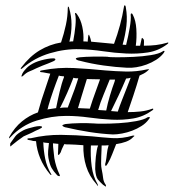

<svg xmlns="http://www.w3.org/2000/svg" viewBox="-20 -673 646 714"><path d="M592 -482Q592 -481 590.5 -479Q589 -477 588 -475Q577 -461 560.5 -450.5Q544 -440 525 -433Q506 -426 487 -423Q468 -420 453 -421Q411 -423 365 -429.5Q319 -436 277 -447Q274 -447 268 -449.5Q262 -452 262 -455Q262 -457 268 -458.5Q274 -460 277 -460Q297 -462 328 -462.5Q359 -463 379 -462Q386 -460 414.5 -460Q443 -460 476.5 -461.5Q510 -463 541 -468Q572 -473 585 -482Q587 -484 589.5 -484Q592 -484 592 -482ZM606 -514Q606 -511 601 -508Q569 -484 530 -478Q491 -472 449 -474Q407 -476 363 -482.5Q319 -489 277 -490Q223 -492 165.5 -475Q108 -458 63 -419Q59 -416 57.5 -416.5Q56 -417 59 -422Q91 -464 128 -486Q165 -508 207 -515Q218 -548 225 -580.5Q232 -613 232 -644Q233 -645 232.5 -647Q232 -649 233 -648Q235 -649 236 -646.5Q237 -644 237 -643Q246 -613 246 -581.5Q246 -550 238 -518Q243 -519 246 -519Q249 -519 252 -519Q258 -550 260.5 -577Q263 -604 260 -618Q259 -619 259 -623Q259 -624 260 -625Q262 -625 264 -623Q266 -621 267 -619Q280 -601 286 -573.5Q292 -546 290 -519Q301 -519 306 -518L308 -538Q308 -543 311 -544Q312 -543 312 -541.5Q312 -540 314 -537Q316 -532 317 -527.5Q318 -523 319 -518Q341 -516 361.5 -514Q382 -512 404 -510Q430 -580 441 -648Q441 -653 444 -653Q446 -653 447 -650Q448 -647 448 -645Q454 -611 450 -576.5Q446 -542 436 -507H434Q439 -507 442 -506.5Q445 -506 449 -506Q457 -538 462.5 -570Q468 -602 466 -618Q466 -623 469 -623Q472 -623 474 -618Q485 -597 487 -565Q489 -533 485 -503H501L506 -526Q507 -534 509.5 -531.5Q512 -529 514 -527Q516 -523 515.5 -516Q515 -509 515 -503Q539 -503 560 -505.5Q581 -508 601 -514Q603 -514 603.5 -515Q604 -516 606 -514ZM537 -237Q537 -233 533 -229Q523 -215 506.5 -204.5Q490 -194 471.5 -187Q453 -180 434 -176.5Q415 -173 400 -173Q358 -175 313 -182Q268 -189 226 -199Q223 -199 217.5 -201.5Q212 -204 212 -207Q212 -208 217.5 -210Q223 -212 226 -212Q236 -213 249 -214Q262 -215 276.5 -215Q291 -215 304.5 -215Q318 -215 329 -214Q336 -213 363 -213Q390 -213 423 -215Q456 -217 486 -222.5Q516 -228 529 -237Q537 -239 537 -237ZM186 -452Q186 -448 174.5 -443.5Q163 -439 159 -437Q148 -433 137 -428.5Q126 -424 115 -419Q101 -412 89.5 -407.5Q78 -403 67 -392Q62 -388 61 -388Q60 -388 60 -390Q60 -392 61.5 -395Q63 -398 63 -399Q68 -409 79.5 -420.5Q91 -432 111 -441Q120 -445 132.5 -448.5Q145 -452 157 -454Q169 -456 177.5 -456Q186 -456 186 -452ZM393 -260Q399 -259 405.5 -259Q412 -259 418 -258Q425 -279 433.5 -300.5Q442 -322 451 -345L466 -384Q457 -381 449 -381Q436 -350 421.5 -319Q407 -288 393 -260ZM345 -264Q353 -263 360.5 -263Q368 -263 375 -262Q380 -288 389 -318Q398 -348 406 -369Q406 -371 408 -377H388Q377 -349 365 -320.5Q353 -292 345 -264ZM270 -271Q281 -270 292 -270Q303 -270 314 -269L316 -275Q324 -301 333.5 -326.5Q343 -352 352 -378Q338 -378 325.5 -378.5Q313 -379 303 -379Q293 -347 284.5 -319Q276 -291 270 -271ZM203 -271Q210 -273 217 -273Q224 -273 232 -273Q240 -296 249 -318.5Q258 -341 266 -366L271 -382Q267 -382 262.5 -382Q258 -382 253 -384Q231 -326 203 -271ZM121 -255Q124 -266 127.5 -277.5Q131 -289 134 -300Q142 -325 150.5 -349.5Q159 -374 167 -399Q160 -400 153 -401.5Q146 -403 140 -404Q129 -404 129 -407Q129 -410 132 -410.5Q135 -411 140 -412Q197 -423 255 -420Q313 -417 373 -411Q409 -408 448 -407Q487 -406 527 -415Q537 -417 533 -413.5Q529 -410 527 -408Q521 -403 514.5 -399.5Q508 -396 499 -392Q488 -354 476 -318Q464 -282 455 -256Q480 -256 503 -258.5Q526 -261 547 -269Q549 -269 549 -269Q551 -267 549.5 -265.5Q548 -264 547 -263Q514 -239 475.5 -232.5Q437 -226 395.5 -228Q354 -230 311 -236Q268 -242 226 -242Q172 -242 116 -224.5Q60 -207 18 -162L14 -158V-163Q34 -199 61.5 -221.5Q89 -244 121 -255ZM199 -392Q188 -364 178 -335.5Q168 -307 160 -279Q159 -276 158.5 -272.5Q158 -269 156 -266Q164 -267 172.5 -268.5Q181 -270 189 -271V-273Q191 -284 194.5 -299.5Q198 -315 201.5 -330.5Q205 -346 209.5 -361Q214 -376 218 -386V-389Q213 -390 208.5 -390Q204 -390 199 -392ZM136 -201Q137 -199 133.5 -197Q130 -195 125.5 -192.5Q121 -190 116.5 -188.5Q112 -187 111 -186Q100 -180 89.5 -175.5Q79 -171 68 -166Q56 -158 45 -149.5Q34 -141 23 -132Q22 -130 19 -129Q16 -128 18 -130V-138Q18 -140 19 -141Q29 -155 36.5 -165.5Q44 -176 66 -188Q73 -192 85 -195.5Q97 -199 108 -201.5Q119 -204 127.5 -204Q136 -204 136 -201ZM166 -25Q142 -54 129.5 -84.5Q117 -115 114 -148Q102 -148 95 -151Q90 -152 86 -152.5Q82 -153 82 -156Q81 -158 85.5 -158.5Q90 -159 95 -159Q151 -172 206.5 -171.5Q262 -171 322 -166Q359 -162 396.5 -159.5Q434 -157 475 -169Q480 -169 480 -167Q480 -168 475 -163Q465 -152 448.5 -146Q432 -140 412 -137Q404 -117 397 -99Q390 -81 382 -67Q376 -56 373 -56Q369 -59 373 -70Q376 -85 377.5 -101Q379 -117 384 -133Q376 -132 371 -132Q366 -132 358 -132Q358 -126 357.5 -115Q357 -104 356.5 -91Q356 -78 356 -65.5Q356 -53 358 -44Q362 -25 363.5 -11Q365 3 373 14Q374 15 374 18Q374 21 373 21Q371 20 369.5 18.5Q368 17 366 16Q364 15 363 14Q352 4 344 -5.5Q336 -15 334 -44Q334 -53 334.5 -65.5Q335 -78 336.5 -90.5Q338 -103 340 -114.5Q342 -126 345 -132H318Q316 -92 321 -54.5Q326 -17 342 10Q344 14 344 16V18Q342 18 341 15.5Q340 13 338 11Q312 -18 300.5 -54.5Q289 -91 290 -133Q274 -134 261 -135Q248 -136 237 -136Q233 -136 228.5 -136Q224 -136 219 -137Q215 -129 211.5 -121.5Q208 -114 206 -107Q200 -96 197 -97Q195 -97 195.5 -101.5Q196 -106 196 -111Q196 -117 196.5 -124Q197 -131 197 -138Q192 -138 187 -139Q182 -140 177 -140Q177 -127 179 -113Q181 -99 182 -85Q188 -52 201 -25Q205 -17 199.5 -18Q194 -19 192 -22Q179 -36 172 -48Q165 -60 160 -86Q158 -97 159 -112Q160 -127 162 -141Q157 -142 151.5 -142Q146 -142 141 -144Q142 -113 148 -83Q154 -53 170 -26Q173 -22 170 -22.5Q167 -23 166 -25Z"/></svg>

Font: mr_AkronimG
Style: Regular
Weight: 400
Version: Version 1.002 April 14, 2020